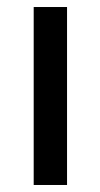

<svg xmlns="http://www.w3.org/2000/svg" viewBox="-20 -527 286 547"><path d="M171 -507V0H76V-507Z"/></svg>

Font: 42dot Sans Light Medium
Style: Regular
Weight: 500
Version: Version 1.000